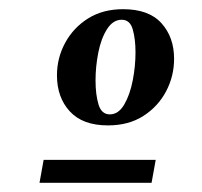

<svg xmlns="http://www.w3.org/2000/svg" viewBox="-20 -690 440 418"><path d="M215 -417Q160 -417 132 -447.5Q104 -478 104 -526Q104 -564 122 -597Q140 -630 172 -650Q204 -670 248 -670Q304 -670 331.5 -639.5Q359 -609 359 -562Q359 -524 341.5 -491Q324 -458 292 -437.5Q260 -417 215 -417ZM219 -441Q238 -441 250.5 -462.5Q263 -484 269 -515Q275 -546 275 -576Q275 -605 269 -626Q263 -647 245 -647Q226 -647 213 -626.5Q200 -606 194 -575.5Q188 -545 188 -515Q188 -484 194.5 -462.5Q201 -441 219 -441ZM66 -292 75 -342H319L310 -292Z"/></svg>

Font: Spectral SC
Style: Bold Italic
Weight: 700
Italic angle: -10°
Designer: Jean-Baptiste Levee
Foundry: Production Type
Version: Version 2.001